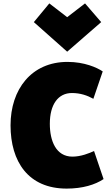

<svg xmlns="http://www.w3.org/2000/svg" viewBox="-20 -1082 646 1129"><path d="M372 27C466 27 540 4 589 -29L533 -194C505 -181 456 -161 406 -161C309 -161 273 -254 273 -354C273 -468 322 -535 403 -535C452 -535 493 -521 529 -501L584 -662C550 -685 476 -718 377 -718C165 -718 42 -557 42 -345C42 -132 146 27 372 27ZM179 -952 375 -778 575 -952 480 -1062 375 -981 270 -1062Z"/></svg>

Font: Repo ExtraBlack
Style: Regular
Weight: 400
Designer: Stefan Peev
Foundry: Context Ltd
Version: Version 001.502